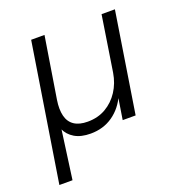

<svg xmlns="http://www.w3.org/2000/svg" viewBox="-123 -594 826 879"><g transform="rotate(-20 290.5 -154.5)"><path d="M18 180 124 -489H189L141 -190Q134 -145 142 -113Q150 -81 174.5 -64.5Q199 -48 240 -48Q290 -48 328.5 -70.5Q367 -93 392 -131.5Q417 -170 425 -219L467 -489H532L455 0H392L410 -114H414Q389 -57 342.5 -24.5Q296 8 234 8Q187 8 156.5 -10Q126 -28 112 -60L115 -61L82 180Z"/></g></svg>

Font: Nunito Sans 10pt Light
Style: Italic
Weight: 300
Italic angle: -9°
Designer: Vernon Adams
Foundry: Vernon Adams
Version: Version 3.101;gftools[0.9.27]